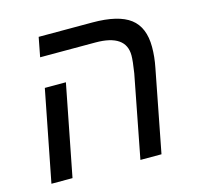

<svg xmlns="http://www.w3.org/2000/svg" viewBox="-91 -695 816 792"><g transform="rotate(-15 317.0 -299.5)"><path d="M200 -389 124 0H34L110 -389ZM504 0H414L482 -352Q490 -403 490 -426Q490 -516 360 -516H124L140 -599H369Q480 -599 530.5 -560.5Q581 -522 581 -438Q581 -396 572 -351Z"/></g></svg>

Font: Libra Sans
Style: Italic
Weight: 400
Italic angle: -12°
Foundry: Context Ltd
Version: Version 1.002